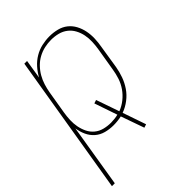

<svg xmlns="http://www.w3.org/2000/svg" viewBox="-235 -631 950 950"><g transform="rotate(-45 240.0 -156.5)"><path d="M-20 215 102 -520H121L105 -420Q118 -444 137 -465.5Q156 -487 180.5 -501.5Q205 -516 232 -522Q259 -528 285 -528Q312 -528 338 -521.5Q364 -515 383.5 -499.5Q403 -484 415 -461.5Q427 -439 432 -413.5Q437 -388 436 -361Q435 -334 430 -307L411 -187Q406 -158 396 -130Q386 -102 369 -77Q352 -52 327 -33Q302 -14 274 -4L316 118L298 124L255 2Q241 5 227 6.5Q213 8 199 8Q171 8 145 1Q119 -6 99.5 -23Q80 -40 69 -64Q58 -88 54 -115L0 215ZM199 -10Q211 -10 224 -11.5Q237 -13 249 -16L208 -136L226 -142L268 -21Q294 -31 316 -48.5Q338 -66 354 -89Q370 -112 378.5 -138Q387 -164 391 -190L411 -310Q415 -334 416 -358.5Q417 -383 412.5 -406Q408 -429 397 -449.5Q386 -470 368 -484Q350 -498 327 -504Q304 -510 279 -510Q256 -510 233 -505Q210 -500 188.5 -488.5Q167 -477 149.5 -459Q132 -441 120 -420Q108 -399 101 -376.5Q94 -354 90 -331L70 -211Q66 -187 65 -162.5Q64 -138 68.5 -115Q73 -92 83 -71.5Q93 -51 110.5 -36.5Q128 -22 151 -16Q174 -10 199 -10Z"/></g></svg>

Font: Iosevka SS04 Thin
Style: Italic
Weight: 100
Italic angle: -9°
Monospace: yes
Designer: Belleve Invis
Foundry: Belleve Invis
Version: Version 19.0.0; ttfautohint (v1.8.4)